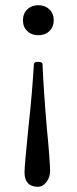

<svg xmlns="http://www.w3.org/2000/svg" viewBox="-20 -445 294 736"><path d="M125 271Q100 271 87 257Q74 243 74 216Q74 201 78 157.5Q82 114 89 43Q97 -28 102 -89Q107 -150 110 -200Q112 -208 126 -208Q141 -208 143 -200Q145 -151 149 -91Q153 -31 159 40Q166 111 169 153.5Q172 196 172 210Q172 235 158 253Q144 271 125 271ZM127 -310Q101 -310 84.5 -326Q68 -342 68 -367Q68 -393 84.5 -409Q101 -425 127 -425Q153 -425 169.5 -409Q186 -393 186 -367Q186 -342 169.5 -326Q153 -310 127 -310Z"/></svg>

Font: Junicode VF
Style: Regular
Weight: 400
Designer: Peter S. Baker
Version: Version 2.213